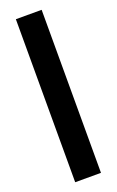

<svg xmlns="http://www.w3.org/2000/svg" viewBox="-139 -732 468 769"><g transform="rotate(-20 95.0 -347.5)"><path d="M40 0V-694.8H149.9V0Z"/></g></svg>

Font: Horta
Style: Regular
Weight: 600
Width: 3
Version: Version 0.11